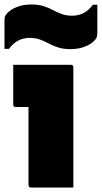

<svg xmlns="http://www.w3.org/2000/svg" viewBox="-32 -836 454 856"><path d="M95 -11V-359H38Q27 -359 27 -370V-547H284Q295 -547 295 -536V0H106Q95 0 95 -11ZM290 -766Q347 -766 382 -815H402V-693Q402 -685 401 -677Q400 -669 395 -662Q380 -642 350 -629.5Q320 -617 284 -617Q250 -617 227 -624.5Q204 -632 185.5 -642Q167 -652 147 -659.5Q127 -667 100 -667Q43 -667 8 -618H-12V-747Q-12 -755 -11 -759.5Q-10 -764 -5 -771Q10 -791 40 -803.5Q70 -816 106 -816Q140 -816 163 -808.5Q186 -801 204.5 -791Q223 -781 243 -773.5Q263 -766 290 -766Z"/></svg>

Font: Recursive Sn Lnr St Blk
Style: Regular
Weight: 900
Version: Version 1.079;hotconv 1.0.112;makeotfexe 2.5.65598; ttfautoh